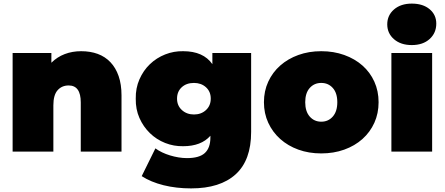

<svg xmlns="http://www.w3.org/2000/svg" viewBox="-20 -841 2467 1065"><path d="M654 -312V0H428V-273Q428 -367 361 -367Q323 -367 299.5 -340.5Q276 -314 276 -257V0H50V-547H265V-493Q297 -525 339 -541Q381 -557 430 -557Q481 -557 522 -542Q563 -527 592.5 -496Q622 -465 638 -419Q654 -373 654 -312Z M1373 -547V-109Q1373 48 1287 126Q1201 204 1040 204Q958 204 887.5 186.5Q817 169 766 136L842 -18Q858 -6 879 4Q900 14 923 21Q946 28 970 32Q994 36 1017 36Q1086 36 1116.5 7.5Q1147 -21 1147 -78V-88Q1096 -30 996 -30Q944 -29 896 -48Q848 -67 811.5 -102.5Q775 -138 753.5 -186.5Q732 -235 733 -294Q732 -352 753.5 -401Q775 -450 811.5 -485Q848 -520 896 -539Q944 -558 996 -557Q1108 -557 1158 -485V-547ZM1149 -294Q1149 -333 1122.5 -357Q1096 -381 1056 -381Q1014 -381 988 -357Q962 -333 962 -294Q962 -255 989 -230.5Q1016 -206 1056 -206Q1096 -206 1122.5 -230.5Q1149 -255 1149 -294Z M1444 -274Q1444 -336 1468 -388Q1492 -440 1534.5 -477.5Q1577 -515 1635 -536Q1693 -557 1762 -557Q1831 -557 1889.5 -536Q1948 -515 1990.5 -477.5Q2033 -440 2056.5 -388Q2080 -336 2080 -274Q2080 -212 2056.5 -160Q2033 -108 1990.5 -70Q1948 -32 1889.5 -11Q1831 10 1762 10Q1693 10 1635 -11Q1577 -32 1534.5 -70Q1492 -108 1468 -160Q1444 -212 1444 -274ZM1851 -274Q1851 -325 1826 -353Q1801 -381 1762 -381Q1723 -381 1698 -353Q1673 -325 1673 -274Q1673 -223 1698 -194.5Q1723 -166 1762 -166Q1801 -166 1826 -194.5Q1851 -223 1851 -274Z M2151 -547H2377V0H2151ZM2128 -706Q2128 -756 2165.5 -788.5Q2203 -821 2264 -821Q2326 -821 2363 -790Q2400 -759 2400 -710Q2400 -658 2363 -624.5Q2326 -591 2264 -591Q2203 -591 2165.5 -623.5Q2128 -656 2128 -706Z"/></svg>

Font: CMG Sans Black
Style: Regular
Weight: 900
Designer: Julieta Ulanovsky
Foundry: Julieta Ulanovsky
Version: Version 7.200